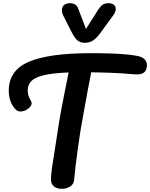

<svg xmlns="http://www.w3.org/2000/svg" viewBox="-20 -1181 943 1206"><path d="M369 5Q335 5 317.5 -11.5Q300 -28 300 -53Q300 -79 306.5 -126Q313 -173 323 -232.5Q333 -292 342 -355Q353 -429 364.5 -490.5Q376 -552 387.5 -608.5Q399 -665 411 -726Q313 -722 257 -709Q201 -696 177.5 -672.5Q154 -649 154 -613Q154 -592 160.5 -575.5Q167 -559 174 -548Q183 -534 175 -519Q167 -504 150 -493.5Q133 -483 114 -481Q95 -479 81 -491Q62 -508 48.5 -539Q35 -570 35 -611Q35 -739 161.5 -793Q288 -847 551 -847Q625 -847 678 -845Q731 -843 770 -839.5Q809 -836 841 -830Q874 -824 888.5 -808Q903 -792 903 -774Q903 -741 885 -726Q867 -711 826 -714Q780 -718 741 -720.5Q702 -723 658 -724.5Q614 -726 553 -727Q541 -667 530.5 -610.5Q520 -554 509 -492.5Q498 -431 485 -357Q478 -312 470 -255.5Q462 -199 455.5 -145.5Q449 -92 446 -55Q444 -24 421 -9.5Q398 5 369 5ZM512 -912Q484 -912 465.5 -928.5Q447 -945 429 -981L379 -1080Q369 -1100 369 -1117Q369 -1140 384 -1150.5Q399 -1161 418 -1161Q438 -1161 451.5 -1153Q465 -1145 472 -1125L520 -999L598 -1122Q612 -1143 625.5 -1152Q639 -1161 663 -1161Q681 -1161 694 -1151.5Q707 -1142 707 -1125Q707 -1106 690 -1083L606 -968Q585 -940 563 -926Q541 -912 512 -912Z"/></svg>

Font: Pacifico
Style: Regular
Weight: 400
Designer: Vernon Adams
Foundry: Vernon Adams
Version: Version 3.010; ttfautohint (v1.8.4.7-5d5b)